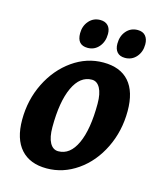

<svg xmlns="http://www.w3.org/2000/svg" viewBox="-107 -771 722 863"><g transform="rotate(15 253.5 -339.5)"><path d="M29 -169Q29 -262 68 -340.5Q107 -419 173 -465.5Q239 -512 316 -512Q395 -512 436 -465.5Q477 -419 477 -329Q477 -236 438.5 -157Q400 -78 334 -32Q268 14 191 14Q113 14 71 -33Q29 -80 29 -169ZM338 -326Q338 -373 324 -398.5Q310 -424 286 -424Q231 -424 200 -357.5Q169 -291 169 -172Q169 -125 183 -99.5Q197 -74 222 -74Q277 -74 307.5 -140.5Q338 -207 338 -326ZM354 -610Q354 -646 374.5 -669.5Q395 -693 427 -693Q451 -693 463.5 -678.5Q476 -664 476 -639Q476 -604 455.5 -580.5Q435 -557 403 -557Q379 -557 366.5 -571Q354 -585 354 -610ZM180 -612Q180 -646 200.5 -669.5Q221 -693 253 -693Q276 -693 289 -679.5Q302 -666 302 -641Q302 -605 281.5 -581Q261 -557 229 -557Q180 -557 180 -612Z"/></g></svg>

Font: Andada Pro ExtraBold
Style: Italic
Weight: 800
Italic angle: -6.99998°
Designer: Carolina Giovagnoli
Foundry: Huerta Tipografica
Version: Version 3.005; ttfautohint (v1.8.4)